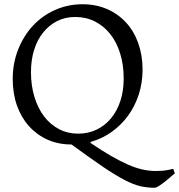

<svg xmlns="http://www.w3.org/2000/svg" viewBox="-20 -669 844 905"><path d="M317 12Q255 12 204.5 -10.5Q154 -33 117 -74Q80 -115 60 -171.5Q40 -228 40 -297Q40 -371 65.5 -435.5Q91 -500 135 -547.5Q179 -595 239.5 -622Q300 -649 369 -649Q432 -649 484 -626.5Q536 -604 573.5 -563.5Q611 -523 631.5 -466Q652 -409 652 -341Q652 -279 634 -223.5Q616 -168 583.5 -123.5Q551 -79 506 -47Q461 -15 407 0V5Q460 41 503.5 66Q547 91 583.5 107Q620 123 652 130Q684 137 714 137Q749 137 772 132Q784 130 794 127L798 130L804 148Q782 167 764 182Q748 195 732.5 205.5Q717 216 709 216Q673 216 641 208.5Q609 201 566.5 179Q524 157 465 117Q406 77 317 12ZM348 -39Q396 -39 435.5 -58Q475 -77 503.5 -111.5Q532 -146 547.5 -193.5Q563 -241 563 -299Q563 -363 546.5 -416.5Q530 -470 500 -508Q470 -546 428 -567.5Q386 -589 335 -589Q288 -589 250 -570Q212 -551 184 -516.5Q156 -482 141 -434.5Q126 -387 126 -329Q126 -265 142.5 -211.5Q159 -158 188 -120Q217 -82 258 -60.5Q299 -39 348 -39Z"/></svg>

Font: Alegreya
Style: Regular
Weight: 400
Designer: Juan Pablo del Peral
Foundry: Juan Pablo del Peral
Version: Version 1.003